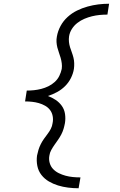

<svg xmlns="http://www.w3.org/2000/svg" viewBox="-20 -853 640 1026"><path d="M400 153Q372 153 344 149.5Q316 146 290 138Q264 130 241 116.5Q218 103 201.5 82Q185 61 179.5 33.5Q174 6 178 -22Q181 -37 185.5 -52Q190 -67 197.5 -82Q205 -97 214.5 -110.5Q224 -124 234 -137Q244 -150 251.5 -164.5Q259 -179 261 -195Q265 -214 261.5 -232.5Q258 -251 247.5 -265Q237 -279 221 -288Q205 -297 187.5 -302Q170 -307 151.5 -309Q133 -311 114 -311L116 -324L123 -369Q142 -369 161.5 -371Q181 -373 200.5 -378Q220 -383 238.5 -392Q257 -401 272.5 -415Q288 -429 297 -447.5Q306 -466 310 -485Q312 -500 310 -515Q308 -530 304 -544Q300 -558 295 -571.5Q290 -585 286.5 -599Q283 -613 282 -628Q281 -643 284 -658Q289 -687 303.5 -714Q318 -741 341 -762Q364 -783 391.5 -796.5Q419 -810 448 -818Q477 -826 505.5 -829.5Q534 -833 563 -833L554 -775Q533 -775 512.5 -773Q492 -771 471.5 -766Q451 -761 431 -752.5Q411 -744 393.5 -730.5Q376 -717 364 -698Q352 -679 349 -658Q347 -644 348.5 -629Q350 -614 354.5 -600Q359 -586 364 -572.5Q369 -559 372.5 -545Q376 -531 376.5 -515.5Q377 -500 375 -485Q371 -460 359 -436Q347 -412 328 -393Q309 -374 285 -361Q261 -348 236 -340Q258 -332 277.5 -319Q297 -306 310.5 -287Q324 -268 327.5 -243.5Q331 -219 327 -195Q324 -179 319.5 -164Q315 -149 307.5 -134.5Q300 -120 290.5 -106.5Q281 -93 271.5 -79.5Q262 -66 254 -51.5Q246 -37 244 -22Q240 -2 245.5 17.5Q251 37 264 50.5Q277 64 294.5 72.5Q312 81 330.5 86Q349 91 369 93Q389 95 410 95Z"/></svg>

Font: Iosevka Curly Slab LtEx
Style: Italic
Weight: 300
Width: 7
Italic angle: -9°
Monospace: yes
Designer: Belleve Invis
Foundry: Belleve Invis
Version: Version 11.1.0; ttfautohint (v1.8.3)